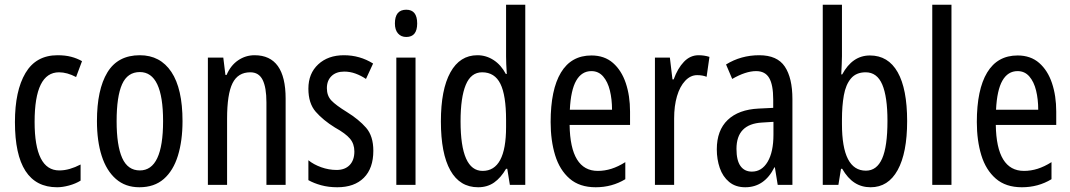

<svg xmlns="http://www.w3.org/2000/svg" viewBox="-20 -780 4516 810"><path d="M221 10Q43 10 43 -265Q43 -397 87.5 -472Q132 -547 223 -547Q255 -547 280 -540.5Q305 -534 326 -522L301 -455Q263 -475 229 -475Q126 -475 126 -266Q126 -61 230 -61Q252 -61 274.5 -67.5Q297 -74 320 -86V-18Q299 -5 271.5 2.5Q244 10 221 10Z M750 -269Q750 -186 730.5 -123Q711 -60 671 -25Q631 10 568 10Q509 10 469 -25Q429 -60 409 -122.5Q389 -185 389 -269Q389 -402 433 -474.5Q477 -547 570 -547Q656 -547 703 -476.5Q750 -406 750 -269ZM472 -269Q472 -166 495.5 -113.5Q519 -61 570 -61Q668 -61 668 -269Q668 -476 570 -476Q518 -476 495 -424.5Q472 -373 472 -269Z M1054 -547Q1185 -547 1185 -364V0H1104V-348Q1104 -411 1088 -443Q1072 -475 1036 -475Q984 -475 961 -429Q938 -383 938 -279V0H857V-537H922L931 -464H936Q953 -504 984.5 -525.5Q1016 -547 1054 -547Z M1555 -144Q1555 -70 1515 -30Q1475 10 1403 10Q1366 10 1335 1.5Q1304 -7 1281 -20V-104Q1303 -86 1335 -74.5Q1367 -63 1400 -63Q1435 -63 1455 -83.5Q1475 -104 1475 -141Q1475 -173 1456.5 -195Q1438 -217 1393 -242Q1343 -273 1312 -308.5Q1281 -344 1281 -406Q1281 -470 1322.5 -508.5Q1364 -547 1431 -547Q1498 -547 1554 -512L1524 -447Q1503 -461 1480 -469.5Q1457 -478 1432 -478Q1398 -478 1378.5 -459Q1359 -440 1359 -408Q1359 -376 1378 -356Q1397 -336 1444 -307Q1494 -276 1524.5 -241Q1555 -206 1555 -144Z M1694 -739Q1740 -739 1740 -681Q1740 -624 1694 -624Q1672 -624 1659 -639Q1646 -654 1646 -681Q1646 -739 1694 -739ZM1733 -537V0H1652V-537Z M1997 10Q1920 10 1880 -61Q1840 -132 1840 -268Q1840 -402 1880 -474.5Q1920 -547 1994 -547Q2031 -547 2062.5 -526.5Q2094 -506 2114 -468H2118Q2115 -513 2115 -542V-760H2196V0H2131L2120 -68H2115Q2093 -30 2064.5 -10Q2036 10 1997 10ZM2016 -59Q2115 -59 2115 -244V-274Q2115 -378 2091 -426.5Q2067 -475 2014 -475Q1967 -475 1945 -422Q1923 -369 1923 -268Q1923 -59 2016 -59Z M2475 -546Q2530 -546 2566 -514.5Q2602 -483 2620 -429.5Q2638 -376 2638 -309V-253H2383Q2386 -59 2502 -59Q2531 -59 2559.5 -68Q2588 -77 2618 -96V-24Q2562 10 2493 10Q2425 10 2383 -26.5Q2341 -63 2322 -125Q2303 -187 2303 -265Q2303 -402 2346.5 -474Q2390 -546 2475 -546ZM2475 -480Q2434 -480 2411 -440Q2388 -400 2384 -317H2562Q2562 -361 2553 -398Q2544 -435 2524.5 -457.5Q2505 -480 2475 -480Z M2927 -547Q2951 -547 2973 -540L2961 -456Q2944 -463 2921 -463Q2893 -463 2870.5 -439Q2848 -415 2836 -374Q2824 -333 2824 -280V0H2743V-537H2806L2817 -445H2822Q2839 -492 2865.5 -519.5Q2892 -547 2927 -547Z M3183 -547Q3259 -547 3291 -499Q3323 -451 3323 -362V0H3261L3249 -74H3247Q3205 10 3124 10Q3083 10 3056 -12.5Q3029 -35 3016.5 -71.5Q3004 -108 3004 -150Q3004 -230 3050 -274Q3096 -318 3181 -322L3242 -325V-360Q3242 -422 3225 -451Q3208 -480 3170 -480Q3126 -480 3069 -447L3043 -508Q3106 -547 3183 -547ZM3195 -263Q3087 -257 3087 -152Q3087 -103 3104 -79.5Q3121 -56 3152 -56Q3194 -56 3218.5 -97.5Q3243 -139 3243 -212V-266Z M3532 -543Q3532 -527 3531 -508Q3530 -489 3529 -466H3533Q3576 -546 3650 -546Q3727 -546 3767 -475.5Q3807 -405 3807 -269Q3807 -135 3767 -62.5Q3727 10 3653 10Q3615 10 3585.5 -9Q3556 -28 3533 -68H3528L3517 0H3451V-760H3532ZM3632 -475Q3592 -475 3570 -449Q3548 -423 3540 -378Q3532 -333 3532 -276V-257Q3532 -60 3633 -60Q3679 -60 3701.5 -111Q3724 -162 3724 -270Q3724 -372 3702 -423.5Q3680 -475 3632 -475Z M3994 0H3913V-760H3994Z M4273 -546Q4328 -546 4364 -514.5Q4400 -483 4418 -429.5Q4436 -376 4436 -309V-253H4181Q4184 -59 4300 -59Q4329 -59 4357.5 -68Q4386 -77 4416 -96V-24Q4360 10 4291 10Q4223 10 4181 -26.5Q4139 -63 4120 -125Q4101 -187 4101 -265Q4101 -402 4144.5 -474Q4188 -546 4273 -546ZM4273 -480Q4232 -480 4209 -440Q4186 -400 4182 -317H4360Q4360 -361 4351 -398Q4342 -435 4322.5 -457.5Q4303 -480 4273 -480Z"/></svg>

Font: Noto Sans Malayalam ExtraCondensed
Style: Regular
Weight: 400
Width: 2
Designer: Jelle Bosma - Monotype Design Team
Foundry: Monotype Imaging Inc.
Version: Version 2.104; ttfautohint (v1.8.4.7-5d5b)